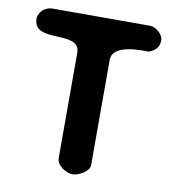

<svg xmlns="http://www.w3.org/2000/svg" viewBox="-80 -778 778 851"><g transform="rotate(10 309.0 -353.0)"><path d="M26 -651C26 -539 230 -636 230 -533V-60C230 -25 274 1 303 1C327 1 377 -23 377 -53V-527C377 -600 511 -593 540 -593C570 -604 587 -620 587 -652C587 -678 554 -707 527 -707H87C56 -707 26 -681 26 -651Z"/></g></svg>

Font: Asimov Print
Style: Regular
Weight: 500
Designer: Google
Version: Version 2.000980: 2014